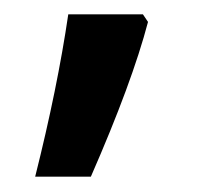

<svg xmlns="http://www.w3.org/2000/svg" viewBox="-20 -124 280 261"><path d="M174.3 -104.5 181.2 -94.2Q159.7 -12.2 103.5 116.2H27.8Q58.1 -4.4 72.8 -104.5Z"/></svg>

Font: Khula Semibold
Style: Regular
Weight: 600
Designer: Erin McLaughlin, Steve Matteson
Version: Version 1.000;PS 1.0;hotconv 1.0.72;makeotf.lib2.5.5900